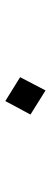

<svg xmlns="http://www.w3.org/2000/svg" viewBox="252 -670 195 740"><g transform="rotate(-90 350.0 -300.5)"><path d="M371 -223 422 -321 330 -378 278 -281Z"/></g></svg>

Font: Kawkab Mono Light
Style: Regular
Weight: 300
Monospace: yes
Designer: Abdullah Arif
Foundry: Abdullah Arif
Version: Version 1.000;PS 000.500;hotconv 1.0.88;makeotf.lib2.5.64775